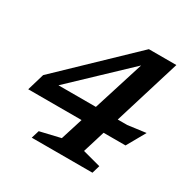

<svg xmlns="http://www.w3.org/2000/svg" viewBox="-159 -856 993 1004"><g transform="rotate(30 337.5 -353.5)"><path d="M459 -707H625L502 -307H559.5L668 -321.5L605 -210H472.5L431.5 -76.5L540.5 -47.5L526.5 0H160L174.5 -47.5L297.5 -76.5L339.5 -210H17.5L48 -313ZM370 -307 466.5 -613 144 -307Z"/></g></svg>

Font: Newsreader Caption Medium
Style: Italic
Weight: 500
Italic angle: -17°
Designer: Hugues Gentile
Foundry: Production Type
Version: Version 1.001